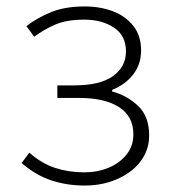

<svg xmlns="http://www.w3.org/2000/svg" viewBox="-20 -563 530 596"><path d="M244 13Q188 13 139.5 -3Q91 -19 47 -57L71 -89Q110 -55 152 -41.5Q194 -28 241 -28Q283 -28 317.5 -42.5Q352 -57 373 -83.5Q394 -110 394 -146Q394 -202 349.5 -230.5Q305 -259 226 -259H158V-298H211Q291 -298 331 -327Q371 -356 371 -403Q371 -453 333.5 -477.5Q296 -502 242 -502Q188 -502 153.5 -487.5Q119 -473 86 -449L62 -482Q96 -508 139 -525.5Q182 -543 243 -543Q291 -543 330.5 -528Q370 -513 394 -482.5Q418 -452 418 -406Q418 -364 394 -332.5Q370 -301 328 -284V-279Q374 -267 408.5 -234.5Q443 -202 443 -143Q443 -108 427.5 -79.5Q412 -51 384.5 -30.5Q357 -10 321 1.5Q285 13 244 13Z"/></svg>

Font: Noto Sans JP ExtraLight
Style: Regular
Weight: 250
Designer: Ryoko NISHIZUKA  (kana, bopomofo & ideographs); Paul D. Hunt (Latin, Greek & Cyrillic); Sandoll Communications , Soo-you
Foundry: Adobe
Version: Version 2.004-H2;hotconv 1.0.118;makeotfexe 2.5.65603